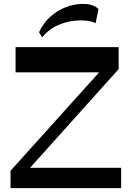

<svg xmlns="http://www.w3.org/2000/svg" viewBox="-20 -974 673 994"><path d="M34.6 0V-90.1L522.1 -631.5L516.6 -599.5H60.6V-730H594.3V-616.2L114.1 -81.3L115.1 -105.3H607.1V0ZM198.2 -780.6 182.2 -806.9Q203.9 -854.5 240 -887.1Q276.1 -919.8 320.6 -936.9Q365.2 -954.1 411.4 -953.8Q465.1 -953.4 489.7 -926.9L475.1 -854Q459.9 -861.9 440.6 -865.2Q421.3 -868.5 397.8 -868.5Q339.4 -868.5 286.5 -846.5Q233.6 -824.5 198.2 -780.6Z"/></svg>

Font: Savate ExtraLight
Style: Regular
Weight: 200
Designer: Max Esnée
Foundry: Plomb Type
Version: Version 2.000